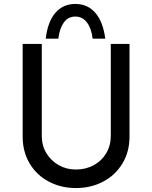

<svg xmlns="http://www.w3.org/2000/svg" viewBox="-20 -946 772 974"><path d="M365 -86Q415 -86 455.5 -108Q496 -130 519 -169Q542 -208 542 -256V-723H637V-253Q637 -176 601 -116.5Q565 -57 503 -24.5Q441 8 365 8Q290 8 228 -24.5Q166 -57 130.5 -116.5Q95 -176 95 -253V-723H192V-256Q192 -208 215 -169.5Q238 -131 277.5 -108.5Q317 -86 365 -86ZM514 -750H450Q444 -801 421.5 -831.5Q399 -862 362 -862Q325 -862 303.5 -831.5Q282 -801 276 -750H212Q222 -836 261 -881Q300 -926 362 -926Q425 -926 464 -880.5Q503 -835 514 -750Z"/></svg>

Font: Josefin Sans
Style: Regular
Weight: 400
Designer: Santiago Orozco
Foundry: Typemade
Version: Version 2.000